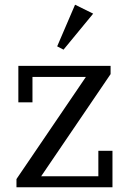

<svg xmlns="http://www.w3.org/2000/svg" viewBox="-20 -796 548 816"><path d="M50 -35 345 -469H118V-361H58V-516H450V-481L155 -47H398V-155H458V0H50ZM223 -599 299 -776 376 -738 250 -585Z"/></svg>

Font: IBM Plex Serif
Style: Regular
Weight: 400
Designer: Mike Abbink, Paul van der Laan, Pieter van Rosmalen
Foundry: Bold Monday
Version: Version 2.6